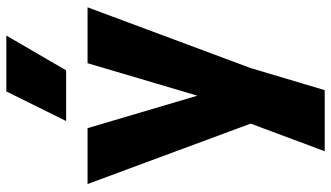

<svg xmlns="http://www.w3.org/2000/svg" viewBox="-234 -586 1020 591"><g transform="rotate(-90 275.5 -290.0)"><path d="M294 200H106L191 -28L5 -530H177L277 -192L377 -530H549L362 -28ZM355 -596H199L290 -780H462Z"/></g></svg>

Font: Tanohe Sans
Style: Bold
Weight: 700
Designer: Village Type and Design LLC & Cristiano Sobral
Foundry: Cooper Hewitt Smithsonian Design Museum
Version: Version 1.00;September 29, 2021;FontCreator 13.0.0.2655 64-b